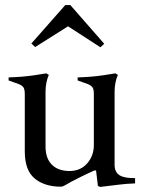

<svg xmlns="http://www.w3.org/2000/svg" viewBox="-20 -731 581 759"><path d="M221 7Q156 7 117 -25.5Q78 -58 78 -132V-359Q78 -379 72 -386.5Q66 -394 53 -399L14 -413V-425Q43 -426 67.5 -428Q92 -430 115.5 -433.5Q139 -437 163 -441L173 -435Q167 -422 163.5 -404.5Q160 -387 160 -369V-152Q160 -105 185 -80Q210 -55 255 -55Q298 -55 324.5 -85Q351 -115 351 -158L375 -57H353Q328 -46 294.5 -29.5Q261 -13 236 2Q227 7 221 7ZM376 8 367 4 359 -63 351 -88V-359Q351 -379 345 -386.5Q339 -394 326 -399L287 -413V-425Q316 -426 340.5 -428Q365 -430 388.5 -433.5Q412 -437 436 -441L446 -435Q440 -422 436.5 -404.5Q433 -387 433 -369V-80Q433 -50 453 -38Q473 -26 514 -27V-6Q479 -5 445.5 -0.5Q412 4 376 8ZM258 -711 392 -558 377 -544 249 -627 119 -545 104 -559 238 -711Z"/></svg>

Font: Ibarra Real Nova Medium
Style: Regular
Weight: 500
Designer: Jose Maria Ribagorda & Octavio Pardo
Foundry: Jose Maria Ribagorda
Version: Version 2.000